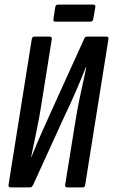

<svg xmlns="http://www.w3.org/2000/svg" viewBox="-20 -814 491 834"><path d="M27 0Q16 0 17 -11L118 -644Q120 -655 129 -655H196Q206 -655 205 -644L160 -362Q152 -309 139.5 -249Q127 -189 115 -131H116Q137 -183 160 -235.5Q183 -288 207 -340L345 -644Q347 -650 350 -652.5Q353 -655 358 -655H442Q453 -655 451 -644L350 -11Q349 0 339 0H272Q261 0 263 -11L307 -284Q315 -336 328.5 -399.5Q342 -463 355 -522H353Q332 -469 308.5 -415Q285 -361 260 -309L124 -11Q121 -6 118.5 -3Q116 0 110 0ZM220 -720Q210 -720 212 -731L220 -783Q222 -794 232 -794H386Q396 -794 394 -783L385 -731Q383 -720 373 -720Z"/></svg>

Font: Sofia Sans Extra Condensed SemiBold
Style: Italic
Weight: 600
Italic angle: -9°
Designer: Botio Nikoltchev, Ani Petrova
Foundry: lettersoup
Version: Version 4.101